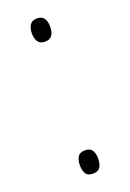

<svg xmlns="http://www.w3.org/2000/svg" viewBox="-112 -578 426 629"><g transform="rotate(-20 101.0 -263.5)"><path d="M69 -493Q69 -511 76.5 -522.5Q84 -534 101 -534Q133 -534 133 -494Q133 -453 101 -453Q84 -453 76.5 -464Q69 -475 69 -493ZM69 -34Q69 -51 76 -62.5Q83 -74 101 -74Q119 -74 126 -63Q133 -52 133 -34Q133 -16 126 -4.5Q119 7 101 7Q82 7 75.5 -4.5Q69 -16 69 -34Z"/></g></svg>

Font: Noto Sans Arabic Cond ExtLt
Style: Regular
Weight: 200
Width: 3
Designer: Monotype Design Team, Nadine Chahine, Nizar Qandah and Khaled Hosny
Foundry: Monotype Imaging Inc.
Version: Version 2.012; ttfautohint (v1.8.4.7-5d5b)